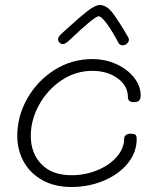

<svg xmlns="http://www.w3.org/2000/svg" viewBox="-20 -749 620 767"><path d="M49 -206Q49 -285 89 -355.5Q129 -426 197.5 -469.5Q266 -513 349 -513Q401 -513 445.5 -492.5Q490 -472 516 -438.5Q542 -405 542 -368Q542 -354 536 -347.5Q530 -341 515 -341Q491 -341 491 -361Q491 -406 450 -436Q409 -466 349 -466Q282 -466 225.5 -428Q169 -390 136 -330Q103 -270 103 -206Q103 -137 145.5 -93Q188 -49 266 -49Q319 -49 367.5 -68.5Q416 -88 446 -122Q476 -156 476 -195Q476 -204 483 -209.5Q490 -215 503 -215Q515 -215 520.5 -211Q526 -207 526 -194Q526 -140 490 -96Q454 -52 394 -27Q334 -2 266 -2Q198 -2 149 -29.5Q100 -57 74.5 -103.5Q49 -150 49 -206ZM453 -578Q429 -624 407 -654Q385 -684 374 -684Q358 -684 259 -590Q242 -573 231 -573Q223 -573 217.5 -579Q212 -585 212 -592Q212 -601 223 -612L254 -640Q300 -682 330.5 -705.5Q361 -729 379 -729Q406 -729 430.5 -696.5Q455 -664 491 -602Q495 -596 495 -591Q495 -582 487.5 -575Q480 -568 471 -568Q458 -568 453 -578Z"/></svg>

Font: Mali Light
Style: Italic
Weight: 300
Italic angle: -10°
Version: Version 1.000; ttfautohint (v1.6)